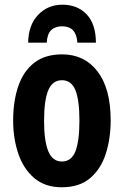

<svg xmlns="http://www.w3.org/2000/svg" viewBox="-20 -789 528 819"><path d="M452.1 -274.9Q452.1 -199.2 431.6 -134.3Q411.1 -69.3 365.2 -29.8Q319.3 9.8 243.2 9.8Q172.4 9.8 126.5 -29.1Q80.6 -67.9 58.3 -132.8Q36.1 -197.8 36.1 -274.9Q36.1 -357.4 57.9 -421.1Q79.6 -484.9 125.7 -521Q171.9 -557.1 245.1 -557.1Q339.8 -557.1 396 -484.4Q452.1 -411.6 452.1 -274.9ZM168 -272.9Q168 -187.5 186 -143.8Q204.1 -100.1 244.1 -100.1Q284.7 -100.1 301.8 -143.8Q318.8 -187.5 318.8 -274.9Q318.8 -361.3 301.8 -404.1Q284.7 -446.8 244.1 -446.8Q204.1 -446.8 186 -404.3Q168 -361.8 168 -272.9ZM246.1 -769Q310.1 -769 349.4 -728Q388.7 -687 389.2 -606.9H310.1Q305.7 -676.8 245.1 -676.8Q215.3 -676.8 198.5 -660.6Q181.6 -644.5 179.2 -606.9H100.1Q101.1 -682.1 142.6 -725.6Q184.1 -769 246.1 -769Z"/></svg>

Font: Open Sans Condensed
Style: Bold
Weight: 700
Width: 3
Designer: Monotype Design Team
Foundry: Monotype Imaging Inc.
Version: Version 3.003; ttfautohint (v1.8.4)